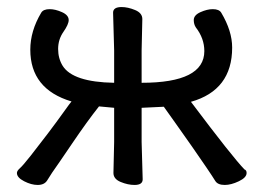

<svg xmlns="http://www.w3.org/2000/svg" viewBox="-20 -509 749 545"><path d="M618 16Q598 16 591 4.5Q584 -7 566 -33.5Q548 -60 525 -93Q502 -126 479.5 -157.5Q457 -189 445 -206L382 -203V-106L385 0Q385 16 362 16Q343 16 322.5 7.5Q302 -1 302 -18L304 -106V-203L261 -207Q227 -164 185 -102Q143 -40 128 -19L114 3Q106 16 87 16Q69 16 48.5 5.5Q28 -5 28 -18Q28 -24 36.5 -31.5Q45 -39 67.5 -67.5Q90 -96 115 -129Q140 -162 160 -190Q180 -218 183 -221Q66 -256 66 -368Q66 -421 97 -473Q103 -483 121 -483Q137 -483 156 -474.5Q175 -466 175 -452Q175 -440 160 -418.5Q145 -397 145 -370Q145 -343 158 -322Q187 -276 304 -274V-366L301 -473Q301 -489 325 -489Q343 -489 363.5 -480.5Q384 -472 384 -455L382 -366V-274Q560 -274 560 -364Q560 -400 536 -431Q530 -440 530 -452Q530 -466 549 -474.5Q568 -483 584 -483Q602 -483 608 -473Q639 -421 639 -374Q639 -253 522 -220Q640 -63 674 -28Q680 -26 680 -18Q680 -5 658 5.5Q636 16 618 16Z"/></svg>

Font: LXGW WenKai Lite
Style: Bold
Weight: 700
Designer: LXGW / Fontworks Inc.
Foundry: LXGW / Fontworks Inc.
Version: Version 1.330;April 28, 2024